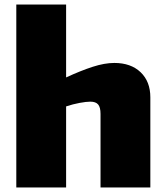

<svg xmlns="http://www.w3.org/2000/svg" viewBox="-20 -828 733 848"><path d="M52 -808H272V-486Q337 -516 389.5 -533Q442 -550 485 -550Q558 -550 601 -509Q644 -468 644 -398V0H424V-325Q424 -354 413.5 -366.5Q403 -379 379 -379Q361 -379 331.5 -373.5Q302 -368 272 -358V0H52Z"/></svg>

Font: Encode Sans Normal
Style: Black
Weight: 900
Designer: Pablo Impallari, Andres Torresi
Foundry: Pablo Impallari, Andres Torresi
Version: Version 1.000; ttfautohint (v1.00) -l 8 -r 50 -G 200 -x 14 -